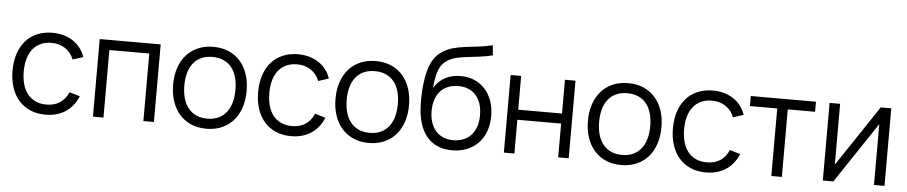

<svg xmlns="http://www.w3.org/2000/svg" viewBox="-43 -1026 6287 1331"><g transform="rotate(5 3101.0 -360.0)"><path d="M294 15Q334.3 15 368.9 5.4Q403.5 -4.2 432.1 -22.8Q460.7 -41.3 482.9 -69Q505.2 -96.7 520.3 -132.7L446.7 -154.3Q426.3 -106.7 388.2 -81Q350 -55.3 294 -55.3Q250.5 -55.3 217.6 -70.7Q184.7 -86 162.4 -114.1Q140.2 -142.2 129.1 -181.9Q118 -221.7 118 -270Q118 -320 129.4 -359.6Q140.8 -399.2 163.2 -427.1Q185.7 -455 218.5 -469.8Q251.3 -484.7 294 -484.7Q347.5 -484.7 388.4 -457.8Q429.3 -430.8 448.3 -382.3L520.3 -405.7Q509 -440.2 487.8 -467.8Q466.5 -495.5 437.2 -514.9Q407.8 -534.3 371.7 -544.7Q335.5 -555 294.7 -555Q235.3 -555 188.1 -535Q140.8 -515 107.9 -477.8Q75 -440.7 57.5 -387.9Q40 -335.2 40 -270Q40 -205.5 57.4 -152.8Q74.8 -100 107.7 -62.8Q140.5 -25.5 187.6 -5.2Q234.7 15 294 15Z M623.2 0V-540H1047.5V0H974.2V-470H696.5V0Z M1413.2 15Q1473.2 15 1520.6 -5.8Q1568 -26.5 1601.1 -64.1Q1634.2 -101.7 1651.7 -154.3Q1669.2 -207 1669.2 -270.7Q1669.2 -333.3 1651.8 -385.7Q1634.5 -438 1601.6 -475.6Q1568.7 -513.2 1521.2 -534.1Q1473.8 -555 1413.2 -555Q1353.7 -555 1306.2 -534.3Q1258.8 -513.7 1225.8 -476.3Q1192.8 -439 1175.2 -386.7Q1157.5 -334.3 1157.5 -270.7Q1157.5 -207.7 1174.8 -155.2Q1192.2 -102.7 1225.2 -64.8Q1258.2 -26.8 1305.6 -5.9Q1353 15 1413.2 15ZM1413.2 -55.3Q1369.7 -55.3 1336.5 -70.5Q1303.3 -85.7 1280.8 -113.8Q1258.3 -141.8 1246.9 -181.7Q1235.5 -221.5 1235.5 -270.7Q1235.5 -319 1246.5 -358.3Q1257.5 -397.7 1279.7 -425.8Q1301.8 -454 1335.2 -469.3Q1368.5 -484.7 1413.2 -484.7Q1457.2 -484.7 1490.6 -469.7Q1524 -454.7 1546.3 -426.9Q1568.7 -399.2 1579.9 -359.5Q1591.2 -319.8 1591.2 -270.7Q1591.2 -221.8 1579.9 -182.2Q1568.7 -142.7 1546.4 -114.4Q1524.2 -86.2 1490.8 -70.8Q1457.5 -55.3 1413.2 -55.3Z M2003 15Q2043.3 15 2077.9 5.4Q2112.5 -4.2 2141.1 -22.8Q2169.7 -41.3 2191.9 -69Q2214.2 -96.7 2229.3 -132.7L2155.7 -154.3Q2135.3 -106.7 2097.2 -81Q2059 -55.3 2003 -55.3Q1959.5 -55.3 1926.6 -70.7Q1893.7 -86 1871.4 -114.1Q1849.2 -142.2 1838.1 -181.9Q1827 -221.7 1827 -270Q1827 -320 1838.4 -359.6Q1849.8 -399.2 1872.2 -427.1Q1894.7 -455 1927.5 -469.8Q1960.3 -484.7 2003 -484.7Q2056.5 -484.7 2097.4 -457.8Q2138.3 -430.8 2157.3 -382.3L2229.3 -405.7Q2218 -440.2 2196.8 -467.8Q2175.5 -495.5 2146.2 -514.9Q2116.8 -534.3 2080.7 -544.7Q2044.5 -555 2003.7 -555Q1944.3 -555 1897.1 -535Q1849.8 -515 1816.9 -477.8Q1784 -440.7 1766.5 -387.9Q1749 -335.2 1749 -270Q1749 -205.5 1766.4 -152.8Q1783.8 -100 1816.7 -62.8Q1849.5 -25.5 1896.6 -5.2Q1943.7 15 2003 15Z M2543.2 15Q2603.2 15 2650.6 -5.8Q2698 -26.5 2731.1 -64.1Q2764.2 -101.7 2781.7 -154.3Q2799.2 -207 2799.2 -270.7Q2799.2 -333.3 2781.8 -385.7Q2764.5 -438 2731.6 -475.6Q2698.7 -513.2 2651.2 -534.1Q2603.8 -555 2543.2 -555Q2483.7 -555 2436.2 -534.3Q2388.8 -513.7 2355.8 -476.3Q2322.8 -439 2305.2 -386.7Q2287.5 -334.3 2287.5 -270.7Q2287.5 -207.7 2304.8 -155.2Q2322.2 -102.7 2355.2 -64.8Q2388.2 -26.8 2435.6 -5.9Q2483 15 2543.2 15ZM2543.2 -55.3Q2499.7 -55.3 2466.5 -70.5Q2433.3 -85.7 2410.8 -113.8Q2388.3 -141.8 2376.9 -181.7Q2365.5 -221.5 2365.5 -270.7Q2365.5 -319 2376.5 -358.3Q2387.5 -397.7 2409.7 -425.8Q2431.8 -454 2465.2 -469.3Q2498.5 -484.7 2543.2 -484.7Q2587.2 -484.7 2620.6 -469.7Q2654 -454.7 2676.3 -426.9Q2698.7 -399.2 2709.9 -359.5Q2721.2 -319.8 2721.2 -270.7Q2721.2 -221.8 2709.9 -182.2Q2698.7 -142.7 2676.4 -114.4Q2654.2 -86.2 2620.8 -70.8Q2587.5 -55.3 2543.2 -55.3Z M3121.8 15.3Q3178.8 15.5 3225.2 -2.8Q3271.5 -21.2 3304.4 -54.9Q3337.3 -88.7 3355.2 -136.8Q3373.2 -185 3373.2 -244.3Q3373.2 -302.5 3356.2 -350Q3339.3 -397.5 3308.4 -431.6Q3277.5 -465.7 3234.6 -484.2Q3191.7 -502.7 3139.8 -502.7Q3109.5 -502.7 3082.7 -496.8Q3055.8 -491 3032.7 -478.8Q3009.5 -466.7 2989.9 -448.2Q2970.3 -429.7 2954.2 -404Q2957.8 -447.2 2964.2 -478.8Q2970.5 -510.3 2980.2 -533.5Q2990 -556.7 3004.2 -572.8Q3018.5 -589 3037.8 -600.8Q3066.2 -618.3 3099.6 -625.8Q3133 -633.3 3171.6 -637.9Q3210.2 -642.5 3254.2 -647.7Q3298.3 -652.8 3347.5 -664.8L3341.7 -734.8Q3287.7 -721.7 3240.4 -716.7Q3193.2 -711.7 3150.8 -706.1Q3108.3 -700.5 3069.9 -690.4Q3031.5 -680.3 2995.2 -657Q2970 -641 2951.6 -619.2Q2933.2 -597.5 2920.3 -569.2Q2907.5 -541 2899.2 -505.8Q2890.8 -470.7 2885.7 -427.5Q2883.3 -408.2 2881.8 -387.8Q2880.3 -367.5 2879.8 -347.9Q2879.2 -328.3 2879.2 -310Q2879.3 -291.7 2879.8 -275.7Q2881.7 -206.7 2898.2 -152.7Q2914.7 -98.7 2945.3 -61.3Q2976 -24 3020.3 -4.4Q3064.7 15.2 3121.8 15.3ZM3123.8 -55Q3085.7 -55 3055.1 -68.2Q3024.5 -81.3 3003.1 -105.9Q2981.7 -130.5 2970.1 -165.2Q2958.5 -199.8 2958.5 -242.3Q2958.5 -286.7 2969.8 -321.8Q2981.2 -356.8 3003.1 -381.4Q3025 -406 3056.8 -419Q3088.7 -432 3129.5 -432Q3169.2 -432 3200.1 -418.8Q3231 -405.7 3252.2 -381.1Q3273.3 -356.5 3284.4 -321.4Q3295.5 -286.3 3295.5 -242.3Q3295.5 -199.3 3283.8 -164.6Q3272.2 -129.8 3250.2 -105.5Q3228.3 -81.2 3196.3 -68.1Q3164.3 -55 3123.8 -55Z M3482.7 0V-540H3556V-305H3860.7V-540H3934V0H3860.7V-235H3556V0Z M4299.7 15Q4359.7 15 4407.1 -5.8Q4454.5 -26.5 4487.6 -64.1Q4520.7 -101.7 4538.2 -154.3Q4555.7 -207 4555.7 -270.7Q4555.7 -333.3 4538.3 -385.7Q4521 -438 4488.1 -475.6Q4455.2 -513.2 4407.8 -534.1Q4360.3 -555 4299.7 -555Q4240.2 -555 4192.8 -534.3Q4145.3 -513.7 4112.3 -476.3Q4079.3 -439 4061.7 -386.7Q4044 -334.3 4044 -270.7Q4044 -207.7 4061.3 -155.2Q4078.7 -102.7 4111.7 -64.8Q4144.7 -26.8 4192.1 -5.9Q4239.5 15 4299.7 15ZM4299.7 -55.3Q4256.2 -55.3 4223 -70.5Q4189.8 -85.7 4167.3 -113.8Q4144.8 -141.8 4133.4 -181.7Q4122 -221.5 4122 -270.7Q4122 -319 4133 -358.3Q4144 -397.7 4166.2 -425.8Q4188.3 -454 4221.7 -469.3Q4255 -484.7 4299.7 -484.7Q4343.7 -484.7 4377.1 -469.7Q4410.5 -454.7 4432.8 -426.9Q4455.2 -399.2 4466.4 -359.5Q4477.7 -319.8 4477.7 -270.7Q4477.7 -221.8 4466.4 -182.2Q4455.2 -142.7 4432.9 -114.4Q4410.7 -86.2 4377.3 -70.8Q4344 -55.3 4299.7 -55.3Z M4889.5 15Q4929.8 15 4964.4 5.4Q4999 -4.2 5027.6 -22.8Q5056.2 -41.3 5078.4 -69Q5100.7 -96.7 5115.8 -132.7L5042.2 -154.3Q5021.8 -106.7 4983.7 -81Q4945.5 -55.3 4889.5 -55.3Q4846 -55.3 4813.1 -70.7Q4780.2 -86 4757.9 -114.1Q4735.7 -142.2 4724.6 -181.9Q4713.5 -221.7 4713.5 -270Q4713.5 -320 4724.9 -359.6Q4736.3 -399.2 4758.8 -427.1Q4781.2 -455 4814 -469.8Q4846.8 -484.7 4889.5 -484.7Q4943 -484.7 4983.9 -457.8Q5024.8 -430.8 5043.8 -382.3L5115.8 -405.7Q5104.5 -440.2 5083.2 -467.8Q5062 -495.5 5032.7 -514.9Q5003.3 -534.3 4967.2 -544.7Q4931 -555 4890.2 -555Q4830.8 -555 4783.6 -535Q4736.3 -515 4703.4 -477.8Q4670.5 -440.7 4653 -387.9Q4635.5 -335.2 4635.5 -270Q4635.5 -205.5 4652.9 -152.8Q4670.3 -100 4703.2 -62.8Q4736 -25.5 4783.1 -5.2Q4830.2 15 4889.5 15Z M5344 0V-470H5154V-540H5607.3V-470H5417.3V0Z M6131.5 -540V0H6058.2V-423.3L5775.5 0H5702.2V-540H5775.5V-116.7L6058.2 -540Z"/></g></svg>

Font: Vela Sans GX ExtLt
Style: Regular
Weight: 200
Designer: Principal design: Mikhail Sharanda - project Manrope.
Design modification: Ravid Balaliev
Foundry: Mikhail Sharanda
Version: Version 1.001